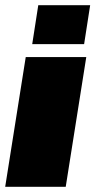

<svg xmlns="http://www.w3.org/2000/svg" viewBox="-20 -720 373 740"><path d="M0 0 79.2 -500H312.5L233.3 0ZM104.2 -550 127.5 -700H327.5L304.2 -550Z"/></svg>

Font: BoonTook
Style: Italic
Weight: 400
Italic angle: -9°
Designer: Sungsit Sawaiwan
Foundry: FontUni
Version: Version 3.0